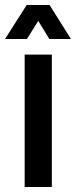

<svg xmlns="http://www.w3.org/2000/svg" viewBox="-38 -743 302 763"><path d="M60 0V-526H168V0ZM-18 -588 68 -723H159L244 -588H158L114 -660L69 -588Z"/></svg>

Font: Archivo Narrow SemiBold
Style: Regular
Weight: 600
Designer: Hector Gatti
Foundry: Omnibus-Type
Version: Version 3.002